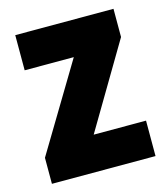

<svg xmlns="http://www.w3.org/2000/svg" viewBox="-89 -621 603 691"><g transform="rotate(-15 213.0 -275.5)"><path d="M406 0H20V-97L214 -420H31V-551H397V-446L211 -132H406Z"/></g></svg>

Font: Noto Sans Bengali Condensed ExtraBold
Style: Regular
Weight: 800
Width: 3
Designer: Joana Ranito - Universal Thirst; Jelle Bosma - Monotype Design Team
Foundry: Universal Thirst ehf.
Version: Version 3.000; ttfautohint (v1.8.4.7-5d5b)